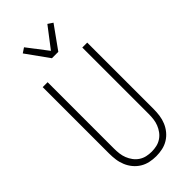

<svg xmlns="http://www.w3.org/2000/svg" viewBox="-302 -1034 1104 1104"><g transform="rotate(-45 250.0 -482.5)"><path d="M250 8Q224 8 198.5 2.5Q173 -3 151 -16.5Q129 -30 112.5 -50Q96 -70 86 -94Q76 -118 72.5 -143.5Q69 -169 69 -195V-735H109V-195Q109 -174 111.5 -153.5Q114 -133 121.5 -114Q129 -95 141.5 -78Q154 -61 171.5 -49.5Q189 -38 209 -33.5Q229 -29 250 -29Q271 -29 291 -33.5Q311 -38 328.5 -49.5Q346 -61 358.5 -78Q371 -95 378.5 -114Q386 -133 388.5 -153.5Q391 -174 391 -195V-735H431V-195Q431 -169 427.5 -143.5Q424 -118 414 -94Q404 -70 387.5 -50Q371 -30 349 -16.5Q327 -3 301.5 2.5Q276 8 250 8ZM224 -815 125 -953 155 -973 250 -849 345 -973 375 -953 276 -815Z"/></g></svg>

Font: Iosevka Term Curly Extralight
Style: Regular
Weight: 200
Designer: Belleve Invis
Foundry: Belleve Invis
Version: Version 32.3.0